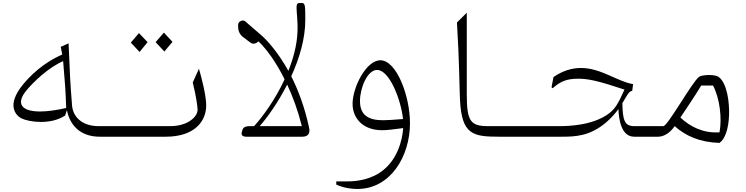

<svg xmlns="http://www.w3.org/2000/svg" viewBox="-20 -905 4940 1271"><path d="M633 -70C518 -70 463 -136 457 -206C444 -371 444 -384 434 -618L382 -595L392 -544C342 -522 256 -478 167 -385C81 -295 69 -239 69 -209C69 -167 93 -135 125 -120C173 -98 313 -76 411 -140L423 -176C441 -81 507 0 641 0H700V-70ZM245 -167C118 -167 89 -222 149 -299C196 -359 304 -461 398 -500C411 -347 414 -309 418 -190C355 -176 296 -167 245 -167Z M1068 -564 1122 -628 1065 -689 1010 -626ZM904 -561 957 -626 900 -686 846 -623ZM700 0H1077C1268 0 1345 -102 1345 -207C1345 -273 1315 -388 1297 -450L1256 -359C1278 -271 1288 -198 1288 -179C1288 -130 1220 -70 1108 -70H700Z M2028 -49C2027 -56 2026 -61 2025 -65C1996 -198 1954 -309 1908 -400C1962 -518 2001 -649 2001 -773C2001 -870 2000 -885 1978 -885H1962C1947 -885 1943 -874 1943 -854C1943 -822 1953 -759 1949 -689C1945 -603 1921 -517 1889 -436C1821 -558 1751 -635 1714 -668L1603 -764C1589 -777 1554 -765 1556 -737L1557 -719C1558 -696 1570 -674 1586 -662L1635 -625C1648 -615 1660 -612 1678 -621L1691 -631C1745 -580 1808 -493 1864 -380C1801 -243 1716 -129 1662 -70H1640C1621 -70 1592 -70 1585 -45L1580 -28C1577 -16 1580 0 1611 0H1981C2025 0 2030 -28 2028 -49ZM1881 -345C1919 -264 1953 -171 1978 -70H1699C1752 -130 1822 -229 1881 -345Z M2498 -506C2404 -506 2314 -327 2314 -218C2314 -125 2379 -43 2510 -43C2546 -43 2584 -49 2649 -57C2644 16 2614 161 2491 240C2404 296 2305 296 2267 296H2206V317C2259 341 2312 346 2345 346C2567 346 2694 127 2694 -89C2694 -270 2605 -506 2498 -506ZM2363 -236C2363 -323 2412 -442 2476 -442C2559 -442 2635 -242 2648 -117C2584 -112 2543 -109 2516 -109C2417 -109 2363 -144 2363 -236Z M3286 0H3500V-70H3210C3093 -70 3070 -104 3070 -283V-821L3005 -756C3021 -492 3021 -329 3025 -245C3036 -13 3111 0 3286 0Z M4178 -70C4114 -70 4102 -110 4100 -222C4129 -270 4143 -303 4165 -303L4171 -348C4065 -366 3958 -455 3826 -455C3763 -455 3702 -435 3644 -395L3631 -327L3639 -321C3688 -365 3730 -384 3807 -384C3874 -384 3939 -370 4114 -312C4072 -219 4053 -185 4010 -153C3904 -74 3741 -70 3685 -70H3500V0H3694C3787 0 3884 -2 3994 -96C4029 -126 4054 -156 4074 -183C4076 -114 4093 0 4178 0H4200V-70Z M4743 41C4779 16 4802 -49 4806 -138C4810 -226 4793 -356 4737 -396C4709 -415 4624 -410 4607 -396C4559 -358 4400 -70 4371 -70H4200V0H4337C4371 0 4414 -22 4446 -70C4518 -6 4611 37 4743 41ZM4743 -29C4636 -22 4550 -65 4484 -127C4538 -208 4574 -260 4622 -339H4700C4746 -252 4760 -119 4743 -29Z"/></svg>

Font: Kawkab Mono Light
Style: Regular
Weight: 300
Monospace: yes
Designer: Abdullah Arif
Foundry: Abdullah Arif
Version: Version 1.000;PS 000.500;hotconv 1.0.88;makeotf.lib2.5.64775